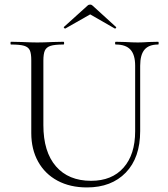

<svg xmlns="http://www.w3.org/2000/svg" viewBox="-20 -808 737 841"><path d="M487 -613Q484 -613 484 -619Q484 -625 487 -625L529 -624Q563 -622 584 -622Q602 -622 632 -624L673 -625Q675 -625 675 -619Q675 -613 673 -613Q632 -613 613 -590.5Q594 -568 594 -520V-234Q594 -117 531 -52Q468 13 361 13Q287 13 232 -16.5Q177 -46 147 -100Q117 -154 117 -225V-544Q117 -574 110.5 -588Q104 -602 85.5 -607.5Q67 -613 28 -613Q26 -613 26 -619Q26 -625 28 -625L76 -624Q118 -622 143 -622Q170 -622 212 -624L258 -625Q261 -625 261 -619Q261 -613 258 -613Q219 -613 201 -607Q183 -601 176.5 -586.5Q170 -572 170 -542V-260Q170 -143 225 -79.5Q280 -16 379 -16Q470 -16 521 -73.5Q572 -131 572 -233V-520Q572 -568 551.5 -590.5Q531 -613 487 -613ZM375 -788Q381 -788 386 -783L488 -690Q489 -690 489 -688Q489 -686 486.5 -684Q484 -682 483 -683L375 -745L266 -683Q264 -682 261 -685.5Q258 -689 260 -690L363 -783Q368 -788 375 -788Z"/></svg>

Font: Cormorant SC Light
Style: Regular
Weight: 300
Designer: Christian Thalmann (Catharsis Fonts)
Foundry: Catharsis Fonts
Version: Version 4.000